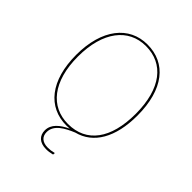

<svg xmlns="http://www.w3.org/2000/svg" viewBox="-242 -832 1172 1172"><g transform="rotate(45 344.0 -246.0)"><path d="M412.2 1.4C536.7 -30 607.6 -151.3 607.6 -340C607.6 -566.4 504.9 -690.8 343.9 -690.8C187.1 -690.8 80.7 -560.4 80.7 -338.4C80.7 -116.8 184.4 9.4 343.9 9.4C353.4 9.4 362.7 9 371.7 8.2C314.7 35.2 271.1 70.1 271.1 123.2C271.1 169 301.1 199.2 358 199.2C377 199.2 390.3 197.2 411.4 192L412.7 178C391.1 183.2 376.4 185.2 358.4 185.2C312 185.2 286.4 162 286.4 122.7C286.4 61.5 348.3 28 412.2 1.4ZM95.6 -338.4C95.6 -554.6 195.4 -677.3 343.8 -677.3C496.6 -677.3 592.7 -558.9 592.7 -340C592.7 -125 502.1 -4.1 343.8 -4.1C193.6 -4.1 95.6 -124.4 95.6 -338.4Z"/></g></svg>

Font: Fira Sans Hair
Style: Regular
Weight: 100
Designer: bBox Type GmbH & Carrois Corporate GbR & Edenspiekermann AG
Foundry: bBox Type GmbH & Carrois Corporate GbR & Edenspiekermann AG
Version: Version 4.300;PS 004.300;hotconv 1.0.88;makeotf.lib2.5.64775